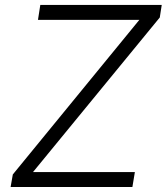

<svg xmlns="http://www.w3.org/2000/svg" viewBox="-20 -747 666 767"><path d="M22.4 0H508.9L518.8 -59.7H111.9L618.3 -677.2L626.1 -727.3H141L131.7 -667.6H536.6L31.2 -50.1Z"/></svg>

Font: TID UI Light
Style: Italic
Weight: 300
Italic angle: -9.39999°
Designer: The TID Project Authors
Foundry: Bakken & Bæck
Version: Version 1.001;hotconv 1.0.109;makeotfexe 2.5.65596